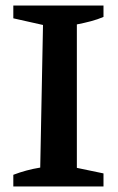

<svg xmlns="http://www.w3.org/2000/svg" viewBox="-20 -672 425 692"><path d="M28 0V-42Q75 -60 125 -68L135 -582L28 -606V-652H353V-611Q332 -602 307.5 -595.5Q283 -589 257 -584V-67L353 -47V0Z"/></svg>

Font: Piazzolla SemiBold
Style: Regular
Weight: 600
Designer: Juan Pablo del Peral
Foundry: Huerta Tipografica
Version: Version 1.330